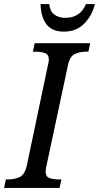

<svg xmlns="http://www.w3.org/2000/svg" viewBox="-40 -927 488 947"><path d="M-20 0 -11 -42H1Q32 -42 57.5 -54Q83 -66 93 -114L196 -604Q201 -622 201 -633Q201 -658 182 -665Q163 -672 134 -672H122L131 -714H405L396 -672H384Q353 -672 328 -660Q303 -648 294 -600L190 -113Q188 -105 186.5 -95.5Q185 -86 185 -81Q185 -56 203.5 -49Q222 -42 251 -42H263L254 0ZM275 -771Q218 -771 190 -806Q162 -841 160 -907H203Q206 -872 227.5 -855.5Q249 -839 283 -839Q317 -839 343 -855Q369 -871 384 -907H428Q415 -851 376 -811Q337 -771 275 -771Z"/></svg>

Font: Noto Serif SemiCondensed
Style: Italic
Weight: 400
Width: 4
Italic angle: -12°
Designer: Monotype Design Team
Foundry: Monotype Imaging Inc.
Version: Version 2.013